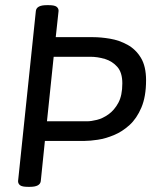

<svg xmlns="http://www.w3.org/2000/svg" viewBox="-20 -722 607 744"><path d="M169 -702Q191 -702 199 -696Q207 -690 207 -680L196 -578H341Q371 -578 406.5 -572Q442 -566 474 -548.5Q506 -531 526 -498Q546 -465 546 -411Q546 -348 528 -305.5Q510 -263 482 -237.5Q454 -212 421.5 -198.5Q389 -185 359 -180.5Q329 -176 309 -176H154L138 -20Q135 2 96 2H88Q66 2 58 -4Q50 -10 50 -20L119 -680Q122 -702 161 -702ZM330 -502H188L162 -252H318Q333 -252 355.5 -257.5Q378 -263 400.5 -279Q423 -295 438.5 -323.5Q454 -352 454 -399Q454 -441 434.5 -463Q415 -485 386.5 -493.5Q358 -502 330 -502Z"/></svg>

Font: Asap VF Beta
Style: Italic
Weight: 400
Italic angle: -6°
Designer: Pablo Cosgaya
Foundry: Pablo Cosgaya
Version: Version 1.007